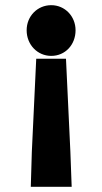

<svg xmlns="http://www.w3.org/2000/svg" viewBox="-20 -523 395 742"><path d="M120 -296 103 64 99 199H257L252 64L235 -296ZM178 -503C125 -503 83 -461 83 -406C83 -350 125 -307 178 -307C232 -307 272 -350 272 -406C272 -460 231 -503 178 -503Z"/></svg>

Font: Falling Sky
Style: ExBd
Weight: 400
Designer: Paul D. Hunt
Foundry: Adobe Systems Incorporated
Version: Version 1.02